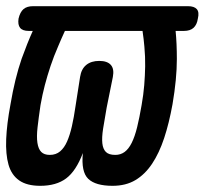

<svg xmlns="http://www.w3.org/2000/svg" viewBox="-31 -591 662 621"><path d="M62 -491Q42 -491 34 -501Q26 -511 29 -531Q34 -552 45 -561.5Q56 -571 76 -571H577Q597 -571 605.5 -561.5Q614 -552 609 -531Q606 -511 595 -501Q584 -491 564 -491H537Q541 -451 541 -400Q541 -336 527 -254Q516 -193 500 -144.5Q484 -96 461 -61.5Q438 -27 407 -8.5Q376 10 333 10Q278 10 254.5 -12.5Q231 -35 237 -96Q215 -38 183 -14Q151 10 99 10Q56 10 31 -7.5Q6 -25 -3.5 -58.5Q-13 -92 -11 -141Q-9 -190 3 -254Q17 -337 39 -401Q57 -451 75 -491ZM179 -491Q167 -465 157 -441Q143 -409 132.5 -377.5Q122 -346 114 -315.5Q106 -285 100 -251Q94 -210 90.5 -179.5Q87 -149 90 -129Q93 -109 102.5 -99.5Q112 -90 130 -90Q150 -90 163.5 -101.5Q177 -113 186 -133.5Q195 -154 201.5 -182.5Q208 -211 213 -246L228 -342Q232 -368 248 -381Q264 -394 290 -394Q316 -394 327.5 -381Q339 -368 334 -342L314 -243Q307 -204 302.5 -175Q298 -146 300 -127.5Q302 -109 311.5 -99.5Q321 -90 342 -90Q359 -90 372 -99.5Q385 -109 395 -129Q405 -149 412.5 -179.5Q420 -210 427 -251Q433 -285 435.5 -315.5Q438 -346 438.5 -376.5Q439 -407 436 -440Q434 -464 430 -491Z"/></svg>

Font: Maple Mono NL Medium
Style: Italic
Weight: 500
Italic angle: -10°
Monospace: yes
Designer: subframe7536
Version: Version 7.000